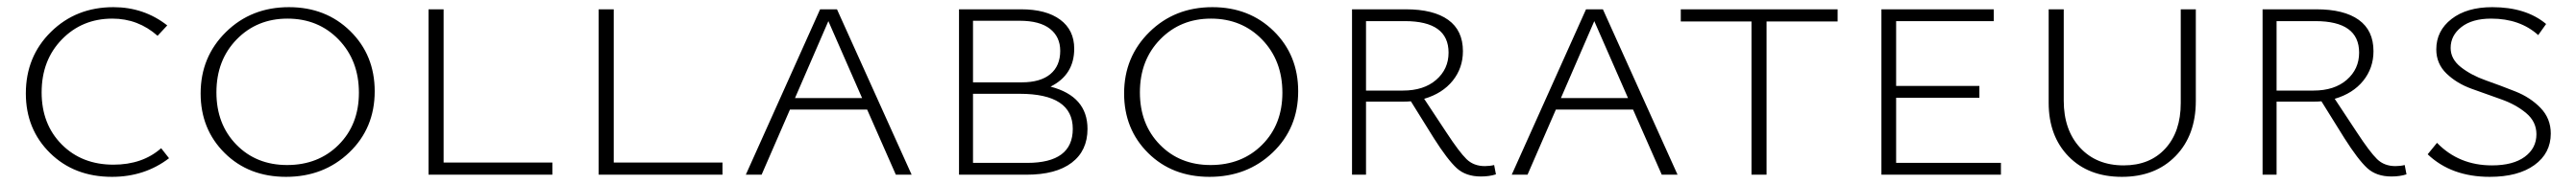

<svg xmlns="http://www.w3.org/2000/svg" viewBox="-20 -488 7178 514"><path d="M292 6Q187 6 119.5 -60.5Q52 -127 52 -227Q52 -330 122 -399Q192 -468 296 -468Q381 -468 446 -417L419 -388Q365 -436 293 -436Q209 -436 152.5 -378Q96 -320 96 -230Q96 -141 152 -84.5Q208 -28 296 -28Q377 -28 429 -74L451 -46Q383 6 292 6Z M777 6Q673 6 606 -60.5Q539 -127 539 -227Q539 -329 609.5 -398.5Q680 -468 785 -468Q888 -468 956 -401Q1024 -334 1024 -233Q1024 -130 953 -62Q882 6 777 6ZM780 -27Q867 -27 923.5 -83.5Q980 -140 980 -229Q980 -319 923.5 -377.5Q867 -436 781 -436Q696 -436 639.5 -378Q583 -320 583 -230Q583 -141 638.5 -84Q694 -27 780 -27Z M1216 -34H1519V0H1174V-462H1216Z M1690 -34H1993V0H1648V-462H1690Z M2476 0 2396 -182H2181L2102 0H2058L2265 -462H2312L2520 0ZM2195 -214H2382L2288 -429Z M2907 -246Q3010 -219 3010 -128Q3010 -67 2966 -33.5Q2922 0 2840 0H2652V-462H2825Q2895 -462 2934 -433Q2973 -404 2973 -352Q2973 -279 2907 -246ZM2821 -430H2691V-258H2827Q2879 -258 2906.5 -281Q2934 -304 2934 -346Q2934 -385 2905.5 -407.5Q2877 -430 2821 -430ZM2842 -33Q2969 -33 2969 -128Q2969 -226 2821 -226H2691V-33Z M3350 6Q3246 6 3179 -60.5Q3112 -127 3112 -227Q3112 -329 3182.5 -398.5Q3253 -468 3358 -468Q3461 -468 3529 -401Q3597 -334 3597 -233Q3597 -130 3526 -62Q3455 6 3350 6ZM3353 -27Q3440 -27 3496.5 -83.5Q3553 -140 3553 -229Q3553 -319 3496.5 -377.5Q3440 -436 3354 -436Q3269 -436 3212.5 -378Q3156 -320 3156 -230Q3156 -141 3211.5 -84Q3267 -27 3353 -27Z M4143 -27 4148 -1Q4130 5 4106 5Q4064 5 4038.5 -18.5Q4013 -42 3975 -102L3911 -205Q3902 -204 3884 -204H3786V0H3747V-462H3897Q3974 -462 4015 -432.5Q4056 -403 4056 -345Q4056 -298 4027.5 -262.5Q3999 -227 3948 -212L4010 -118Q4046 -63 4066 -43.5Q4086 -24 4117 -24Q4131 -24 4143 -27ZM3786 -235H3889Q3947 -235 3981.5 -265Q4016 -295 4016 -341Q4016 -429 3894 -429H3786Z M4610 0 4530 -182H4315L4236 0H4192L4399 -462H4446L4654 0ZM4329 -214H4516L4422 -429Z M5100 -462V-428H4902V0H4860V-428H4663V-462Z M5263 -33H5555V0H5222V-462H5535V-429H5263V-248H5495V-215H5263Z M5688 -201V-462H5730V-207Q5730 -125 5775.5 -75.5Q5821 -26 5897 -26Q5970 -26 6013 -73Q6056 -120 6056 -200V-462H6098V-206Q6098 -110 6041.5 -52Q5985 6 5892 6Q5799 6 5743.5 -51Q5688 -108 5688 -201Z M6680 -27 6685 -1Q6667 5 6643 5Q6601 5 6575.5 -18.5Q6550 -42 6512 -102L6448 -205Q6439 -204 6421 -204H6323V0H6284V-462H6434Q6511 -462 6552 -432.5Q6593 -403 6593 -345Q6593 -298 6564.5 -262.5Q6536 -227 6485 -212L6547 -118Q6583 -63 6603 -43.5Q6623 -24 6654 -24Q6668 -24 6680 -27ZM6323 -235H6426Q6484 -235 6518.5 -265Q6553 -295 6553 -341Q6553 -429 6431 -429H6323Z M7047 -113Q7047 -148 7018.5 -172Q6990 -196 6949 -210.5Q6908 -225 6866.5 -240Q6825 -255 6796.5 -282.5Q6768 -310 6768 -350Q6768 -402 6810.5 -435Q6853 -468 6924 -468Q7018 -468 7074 -421L7052 -390Q7001 -436 6921 -436Q6868 -436 6838 -412.5Q6808 -389 6808 -354Q6808 -323 6836.5 -300.5Q6865 -278 6906 -263.5Q6947 -249 6988.5 -232.5Q7030 -216 7058.5 -186.5Q7087 -157 7087 -115Q7087 -60 7041.5 -27Q6996 6 6917 6Q6810 6 6744 -57L6770 -89Q6831 -26 6923 -26Q6982 -26 7014.5 -50Q7047 -74 7047 -113Z"/></svg>

Font: EauTestSC Light
Style: Regular
Weight: 300
Designer: Christian Thalmann (Catharsis Fonts)
Version: Version 0.001;PS 000.001;hotconv 1.0.88;makeotf.lib2.5.64775